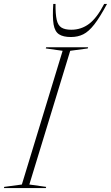

<svg xmlns="http://www.w3.org/2000/svg" viewBox="-63 -955 564 975"><path d="M255 -697 169.5 -709 171.5 -715H384.5L382.5 -709L293.5 -697L86 -18L171.5 -6L169.5 0H-43L-41.5 -6L48 -18ZM299 -804Q349.5 -804 389.2 -833.8Q429 -863.5 466 -935H480.5Q444 -867 415.8 -830.8Q387.5 -794.5 359.8 -780.8Q332 -767 297 -767Q258 -767 236.8 -780.8Q215.5 -794.5 209.2 -830.8Q203 -867 207.5 -935H219Q218.5 -883.5 224.8 -855Q231 -826.5 248.8 -815.2Q266.5 -804 299 -804Z"/></svg>

Font: Newsreader Display ExtraLight
Style: Italic
Weight: 275
Italic angle: -17°
Designer: Hugues Gentile
Foundry: Production Type
Version: Version 1.002